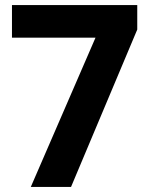

<svg xmlns="http://www.w3.org/2000/svg" viewBox="-20 -734 591 754"><path d="M101 0 355 -586H27V-714H519V-618L259 0Z"/></svg>

Font: Noto Sans Gujarati
Style: Regular
Weight: 400
Designer: Jelle Bosma - Monotype Design Team, Universal Thirst
Foundry: Monotype Imaging Inc.
Version: Version 2.102